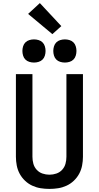

<svg xmlns="http://www.w3.org/2000/svg" viewBox="-20 -1215 640 1243"><path d="M300 8Q271 8 243 3.5Q215 -1 189 -13Q163 -25 142 -45Q121 -65 107.5 -90Q94 -115 88.5 -143.5Q83 -172 83 -200V-735H190V-200Q190 -177 196 -155Q202 -133 217.5 -116Q233 -99 255 -91.5Q277 -84 300 -84Q323 -84 345 -91.5Q367 -99 382.5 -116Q398 -133 404 -155Q410 -177 410 -200V-735H517V-200Q517 -172 511.5 -143.5Q506 -115 492.5 -90Q479 -65 458 -45Q437 -25 411 -13Q385 -1 357 3.5Q329 8 300 8ZM400 -810Q385 -810 370 -814.5Q355 -819 344.5 -829.5Q334 -840 329.5 -855Q325 -870 325 -885Q325 -900 329.5 -915Q334 -930 344.5 -940.5Q355 -951 370 -955.5Q385 -960 400 -960Q415 -960 430 -955.5Q445 -951 455.5 -940.5Q466 -930 470.5 -915Q475 -900 475 -885Q475 -870 470.5 -855Q466 -840 455.5 -829.5Q445 -819 430 -814.5Q415 -810 400 -810ZM200 -810Q185 -810 170 -814.5Q155 -819 144.5 -829.5Q134 -840 129.5 -855Q125 -870 125 -885Q125 -900 129.5 -915Q134 -930 144.5 -940.5Q155 -951 170 -955.5Q185 -960 200 -960Q215 -960 230 -955.5Q245 -951 255.5 -940.5Q266 -930 270.5 -915Q275 -900 275 -885Q275 -870 270.5 -855Q266 -840 255.5 -829.5Q245 -819 230 -814.5Q215 -810 200 -810ZM319 -994 162 -1125 238 -1195 377 -1046Z"/></svg>

Font: Iosevka Curly SmBdEx
Style: Regular
Weight: 600
Width: 7
Monospace: yes
Designer: Belleve Invis
Foundry: Belleve Invis
Version: Version 11.1.0; ttfautohint (v1.8.3)